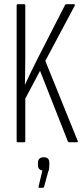

<svg xmlns="http://www.w3.org/2000/svg" viewBox="-20 -675 393 911"><path d="M64 0Q59 0 59 -6V-649Q59 -655 64 -655H95Q100 -655 100 -649V-399Q100 -379 99.5 -358Q99 -337 99 -316.5Q99 -296 98 -274H99Q114 -306 128.5 -336.5Q143 -367 159 -398L289 -652Q290 -655 295 -655H332Q338 -655 334 -647L195 -386L348 -8Q352 0 346 0H308Q304 0 302 -4L170 -339L100 -207V-6Q100 0 95 0ZM166 216Q162 216 163 210L181 134Q172 133 166 126.5Q160 120 160 108V97Q160 84 167.5 77.5Q175 71 187 71Q201 71 207.5 77.5Q214 84 214 98V109Q214 118 213 125.5Q212 133 208 142L189 212Q187 216 184 216Z"/></svg>

Font: Sofia Sans Extra Condensed Light
Style: Regular
Weight: 300
Designer: Botio Nikoltchev, Ani Petrova
Foundry: lettersoup
Version: Version 4.101